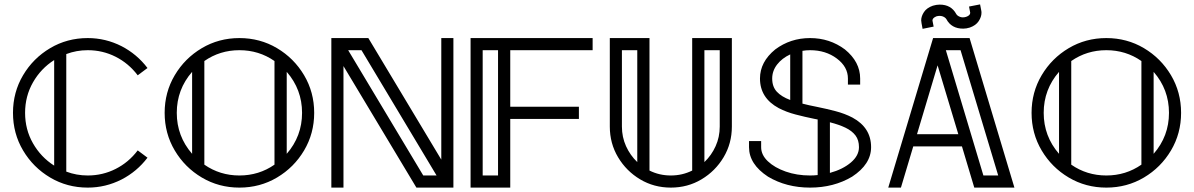

<svg xmlns="http://www.w3.org/2000/svg" viewBox="-20 -854 5436 874"><path d="M379.4 0Q285.6 0 208.3 -45.9Q130.9 -91.8 85 -169.2Q39.1 -246.6 39.1 -340.3Q39.1 -434.1 85 -511.5Q130.9 -588.9 208.3 -634.8Q285.6 -680.7 379.4 -680.7Q460.9 -680.7 533.7 -643.6Q603.5 -607.4 651.4 -544.4L606.9 -511.2Q565.4 -565.9 506.3 -595.7Q447.3 -625.5 379.4 -625.5Q328.1 -625.5 281.7 -607.9V-72.8Q328.1 -55.2 379.4 -55.2Q447.3 -55.2 506.3 -85Q565.4 -114.7 606.9 -169.4L651.4 -136.2Q603.5 -73.2 533.7 -37.1Q460.9 0 379.4 0ZM226.6 -100.1V-580.6Q166 -542 130.1 -479Q94.2 -416 94.2 -340.3Q94.2 -264.6 130.1 -201.7Q166 -138.7 226.6 -100.1Z M1069.8 0Q976.1 0 898.7 -45.9Q821.3 -91.8 775.4 -169.2Q729.5 -246.6 729.5 -340.3Q729.5 -434.1 775.4 -511.5Q821.3 -588.9 898.7 -634.8Q976.1 -680.7 1069.8 -680.7Q1163.6 -680.7 1241 -634.8Q1318.4 -588.9 1364.3 -511.5Q1410.2 -434.1 1410.2 -340.3Q1410.2 -246.6 1364.3 -169.2Q1318.4 -91.8 1241 -45.9Q1163.6 0 1069.8 0ZM854.5 -153.8V-526.9Q784.7 -446.8 784.7 -340.3Q784.7 -233.9 854.5 -153.8ZM1069.8 -55.2Q1158.7 -55.2 1229.5 -104.5V-576.2Q1158.7 -625.5 1069.8 -625.5Q981 -625.5 910.2 -576.2V-104.5Q981 -55.2 1069.8 -55.2ZM1285.2 -153.8Q1355 -233.9 1355 -340.3Q1355 -446.8 1285.2 -526.9Z M1967.3 -55.2 1625.5 -625.5H1564.9L1906.7 -55.2ZM2043.9 0H1875.5L1543.5 -553.2V0H1488.3V-680.7H1656.7L1988.8 -127.4V-680.7H2043.9Z M2247.1 -55.2V-625.5H2177.2V-55.2ZM2302.7 0H2122.1V-680.7H2677.7V-625.5H2302.7V-368.2H2615.2V-312.5H2302.7Z M2880.9 -116.2V-625.5H2811V-277.8Q2811 -230 2829.8 -188.5Q2848.6 -147 2880.9 -116.2ZM3186.5 -116.2Q3218.8 -147 3237.5 -188.5Q3256.3 -230 3256.3 -277.8V-625.5H3186.5ZM3033.7 0Q2957 0 2894 -37.6Q2831.1 -75.2 2793.5 -138.2Q2755.9 -201.2 2755.9 -277.8V-680.7H2936.5V-77.6Q2981.4 -55.2 3033.7 -55.2Q3085.9 -55.2 3130.9 -77.6V-680.7H3311.5V-277.8Q3311.5 -201.2 3273.9 -138.2Q3236.3 -75.2 3173.3 -37.6Q3110.4 0 3033.7 0Z M3667.5 0Q3559.6 0 3476.1 -49.8Q3389.6 -106.4 3389.6 -184.1V-211.9H3444.8V-184.1Q3444.8 -148.9 3475.3 -119.9Q3505.9 -90.8 3556.6 -73Q3607.4 -55.2 3667.5 -55.2Q3685.1 -55.2 3702.1 -57.1V-310.1L3687 -313Q3643.6 -321.8 3601.6 -332.8Q3559.6 -343.8 3524.9 -361.8Q3439.5 -407.7 3439.5 -496.6Q3439.5 -572.3 3508.8 -628.9Q3578.1 -680.7 3667.5 -680.7Q3756.8 -680.7 3826.2 -628.9Q3895.5 -572.3 3895.5 -496.6V-468.8H3839.8V-496.6Q3839.8 -549.8 3789.3 -587.6Q3738.8 -625.5 3667.5 -625.5Q3649.4 -625.5 3632.8 -622.6V-382.3Q3662.6 -374.5 3698.2 -367.7Q3741.7 -358.9 3783.7 -347.9Q3825.7 -336.9 3860.4 -318.8Q3945.3 -272.9 3945.3 -184.1Q3945.3 -106.4 3858.9 -49.8Q3775.4 0 3667.5 0ZM3577.1 -398.9V-606.4Q3539.6 -588.9 3517.3 -560.1Q3495.1 -531.2 3495.1 -496.6Q3495.1 -459 3516.4 -436.3Q3537.6 -413.6 3577.1 -398.9ZM3757.8 -66.9Q3816.4 -83 3853.3 -114.3Q3890.1 -145.5 3890.1 -184.1Q3890.1 -216.3 3874.3 -237.3Q3858.4 -258.3 3829.1 -272.5Q3799.8 -286.6 3757.8 -297.4Z M4597.7 0H4415L4358.9 -187.5H4137.2L4081.1 0H4023.4L4227.5 -680.7H4393.6ZM4342.3 -243.2 4248 -556.6 4154.3 -243.2ZM4523.9 -55.2 4352.5 -625.5H4285.6L4456.5 -55.2ZM4179.7 -722.7Q4173.3 -754.4 4173.3 -761.2Q4173.3 -779.8 4186 -799.1Q4198.7 -818.4 4226.6 -828.1Q4242.7 -833 4257.8 -833Q4310.1 -833 4333 -790Q4338.4 -781.2 4351.1 -776.9Q4356.4 -774.9 4363.3 -774.9Q4370.1 -774.9 4377.9 -777.3Q4396.5 -783.7 4396.5 -795.9L4391.1 -824.2L4441.4 -834L4446.3 -808.6Q4447.8 -802.2 4447.8 -795.9Q4447.8 -777.3 4435.1 -757.8Q4422.4 -738.3 4394.5 -728.5Q4378.9 -723.6 4364.3 -723.6Q4311 -723.6 4288.1 -766.6Q4282.7 -775.4 4270 -779.8Q4264.2 -781.7 4257.3 -781.7Q4250.5 -781.7 4243.2 -779.8Q4224.6 -772.5 4224.6 -760.7L4230 -732.9Z M5016.1 0Q4922.4 0 4845 -45.9Q4767.6 -91.8 4721.7 -169.2Q4675.8 -246.6 4675.8 -340.3Q4675.8 -434.1 4721.7 -511.5Q4767.6 -588.9 4845 -634.8Q4922.4 -680.7 5016.1 -680.7Q5109.9 -680.7 5187.3 -634.8Q5264.6 -588.9 5310.5 -511.5Q5356.4 -434.1 5356.4 -340.3Q5356.4 -246.6 5310.5 -169.2Q5264.6 -91.8 5187.3 -45.9Q5109.9 0 5016.1 0ZM4800.8 -153.8V-526.9Q4731 -446.8 4731 -340.3Q4731 -233.9 4800.8 -153.8ZM5016.1 -55.2Q5105 -55.2 5175.8 -104.5V-576.2Q5105 -625.5 5016.1 -625.5Q4927.2 -625.5 4856.4 -576.2V-104.5Q4927.2 -55.2 5016.1 -55.2ZM5231.4 -153.8Q5301.3 -233.9 5301.3 -340.3Q5301.3 -446.8 5231.4 -526.9Z"/></svg>

Font: X Company
Style: Regular
Weight: 400
Designer: GGBotNet
Foundry: GGBotNet
Version: 0.90